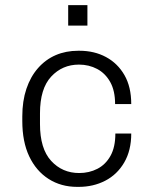

<svg xmlns="http://www.w3.org/2000/svg" viewBox="-20 -719 590 749"><path d="M281 10Q218 10 169.5 -21Q121 -52 94 -109Q67 -166 67 -247V-265Q67 -325 83 -372.5Q99 -420 128.5 -453.5Q158 -487 197.5 -504Q237 -521 285 -521H290Q348 -521 393.5 -496.5Q439 -472 465.5 -426Q492 -380 492 -313H429Q429 -365 410 -399Q391 -433 359 -450Q327 -467 288 -467Q223 -467 179.5 -420Q136 -373 136 -277V-235Q136 -139 179.5 -91.5Q223 -44 289 -44Q328 -44 360 -60.5Q392 -77 411 -111Q430 -145 430 -198H492Q492 -132 464.5 -85Q437 -38 390.5 -14Q344 10 287 10ZM246 -619V-699H321V-619Z"/></svg>

Font: Chivo Medium ExtraLight
Style: Regular
Weight: 250
Version: Version 2.002